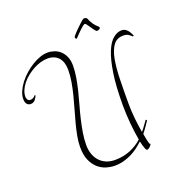

<svg xmlns="http://www.w3.org/2000/svg" viewBox="-150 -936 1023 1104"><g transform="rotate(-20 361.0 -384.5)"><path d="M627.9 -139.2Q621.1 -128.4 609.1 -110.8Q597.2 -93.3 580.1 -71.8Q583 -53.2 586.7 -36.4Q590.3 -19.5 595.2 -5.9H597.2Q599.1 -5.9 599.1 -3.9Q599.1 -1.5 596.4 2.7Q593.8 6.8 589.6 10.7Q585.4 14.6 580.3 17.8Q575.2 21 570.8 21Q564.9 21 559.1 5.1Q553.2 -10.7 546.9 -38.1Q529.8 -22 510 -7.1Q490.2 7.8 467.3 19Q444.3 30.3 418.7 37.1Q393.1 43.9 365.2 43.9Q338.9 43.9 311.8 35.4Q284.7 26.9 262.7 7.1Q240.7 -12.7 226.8 -44.9Q212.9 -77.1 212.9 -125Q212.9 -156.2 219.5 -191.2Q226.1 -226.1 235.8 -263.2Q245.6 -300.3 256.8 -338.9Q268.1 -377.4 277.8 -416Q287.6 -454.6 294.2 -492.4Q300.8 -530.3 300.8 -565.9Q300.8 -588.4 295.4 -607.2Q290 -626 278.8 -639.4Q267.6 -652.8 250.5 -660.4Q233.4 -668 210 -668Q189 -668 166.5 -661.4Q144 -654.8 122.6 -643.1Q101.1 -631.3 81.5 -615.7Q62 -600.1 47.6 -582Q33.2 -564 24.7 -544.2Q16.1 -524.4 16.1 -504.9Q16.1 -496.1 21 -487.1Q25.9 -478 38.1 -478Q46.9 -478 55.2 -482.4Q63.5 -486.8 68.8 -495.1L74.2 -492.2Q71.3 -486.3 67.6 -479.7Q64 -473.1 59.1 -467.5Q54.2 -461.9 47.6 -458.5Q41 -455.1 32.2 -455.1Q22.5 -455.1 16.4 -458.7Q10.3 -462.4 6.6 -468.3Q2.9 -474.1 1.5 -481.2Q0 -488.3 0 -495.1Q0 -518.1 10.5 -542.2Q21 -566.4 38.3 -589.1Q55.7 -611.8 78.4 -632.1Q101.1 -652.3 125.7 -667.5Q150.4 -682.6 175.3 -691.4Q200.2 -700.2 222.2 -700.2Q243.2 -700.2 263.7 -693.1Q284.2 -686 299.8 -671.4Q315.4 -656.7 325.2 -634Q335 -611.3 335 -580.1Q335 -544.9 328.6 -507.8Q322.3 -470.7 313 -432.4Q303.7 -394 292.5 -355Q281.2 -315.9 272 -276.6Q262.7 -237.3 256.3 -198.7Q250 -160.2 250 -123Q250 -95.2 258.1 -70.6Q266.1 -45.9 282.2 -27.1Q298.3 -8.3 322.3 2.4Q346.2 13.2 377.9 13.2Q405.8 13.2 429.9 8.1Q454.1 2.9 474.6 -5.9Q495.1 -14.6 512.7 -26.1Q530.3 -37.6 544.9 -50.8Q541 -73.2 537.4 -99.9Q533.7 -126.5 531.2 -154.8Q528.8 -183.1 527.3 -211.9Q525.9 -240.7 525.9 -268.1Q525.9 -382.8 537.8 -460.7Q549.8 -538.6 569.3 -586.2Q588.9 -633.8 614.3 -654.3Q639.6 -674.8 666 -674.8Q678.2 -674.8 687 -669.7Q695.8 -664.6 702.4 -656.7Q709 -648.9 713.6 -639.9Q718.3 -630.9 722.2 -623L715.8 -619.1Q706.1 -628.9 694.8 -636Q683.6 -643.1 665 -643.1Q625.5 -643.1 604.2 -614.5Q583 -585.9 573.2 -535.4Q563.5 -484.9 561.8 -415.3Q560.1 -345.7 560.1 -264.2Q560.1 -223.1 564.7 -176Q569.3 -128.9 577.1 -85Q591.3 -102.1 602.1 -117.7Q612.8 -133.3 621.1 -144ZM410.2 -719.7Q408.2 -717.8 407.2 -717.8Q404.3 -717.8 402.1 -721.4Q399.9 -725.1 399.9 -729Q399.9 -731.4 405.8 -738.8Q411.6 -746.1 420.7 -755.4Q429.7 -764.6 440.2 -774.9Q450.7 -785.2 460 -793.7Q469.2 -802.2 475.8 -807.6Q482.4 -813 483.9 -813Q484.9 -813 488.3 -813Q491.7 -813 495.4 -812Q499 -811 502.2 -808.6Q505.4 -806.2 505.9 -801.8Q512.7 -785.2 523.2 -769.3Q533.7 -753.4 550.3 -739.7Q551.8 -738.3 553 -736.3Q554.2 -734.4 554.2 -732.9Q554.2 -727.5 547.9 -723.6Q541.5 -719.7 531.2 -719.7Q523.4 -726.1 515.9 -736.6Q508.3 -747.1 501.7 -757.1Q495.1 -767.1 489.5 -774.4Q483.9 -781.7 480 -781.7Q476.1 -781.7 468 -775.4Q460 -769 450 -759.8Q439.9 -750.5 429.4 -739.5Q418.9 -728.5 410.2 -719.7Z"/></g></svg>

Font: Stalemate
Style: Regular
Weight: 400
Designer: Astigmatic (AOETI)
Foundry: Astigmatic (AOETI)
Version: Version 001.000